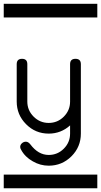

<svg xmlns="http://www.w3.org/2000/svg" viewBox="-20 -714 540 1026"><path d="M0 -620.8V-693.8H500V-620.8ZM0 219.2H500V292.2H0ZM412.1 -371.1V0Q412.1 71 361.8 121.2Q311.5 171.4 240.2 171.4Q195.3 171.4 155.3 148.2Q113.3 124.8 92.8 86.2Q87.9 78.4 87.9 71.3Q87.9 59.8 97.2 51.5Q106.4 43.2 118.2 43.2Q130.9 43.2 142.1 57.4Q184.6 114 240.2 114Q287.6 114 321 80.4Q354.5 46.9 354.5 0V-43.9Q305.7 0 240.2 0Q169.4 0 119.4 -50.3Q69.3 -100.6 69.3 -171.4V-371.1Q69.3 -399.7 97.7 -399.7Q126 -399.7 126 -371.1V-171.4Q126 -124.3 159.7 -90.7Q193.4 -57.1 240.2 -57.1Q287.6 -57.1 321 -90.7Q354.5 -124.3 354.5 -171.1V-371.1Q354.5 -399.7 383.3 -399.7Q412.1 -399.7 412.1 -371.1Z"/></svg>

Font: EnergyBar
Style: Regular
Weight: 400
Italic angle: -10°
Version: 1.0 2000-03-28